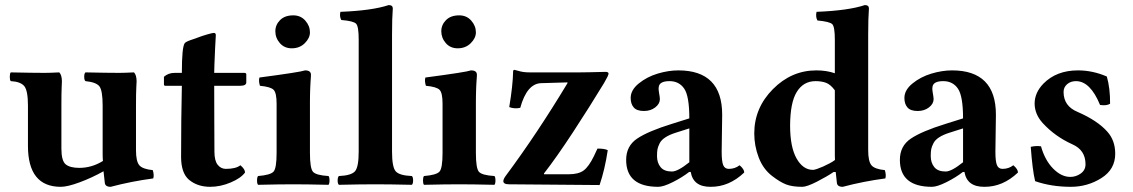

<svg xmlns="http://www.w3.org/2000/svg" viewBox="-20 -718 4415 748"><path d="M509.8 -132.8Q509.8 -89.8 522.5 -74.5Q535.2 -59.1 575.2 -55.2Q581.1 -36.1 577.1 -22.9Q492.2 -11.7 411.1 9.8Q389.2 9.8 388.2 -6.8Q385.7 -25.9 383.3 -50.8Q337.9 -25.4 290.5 -7.8Q243.2 9.8 216.8 9.8Q88.9 9.8 88.9 -149.9V-306.2Q88.9 -365.2 74.5 -382.6Q60.1 -399.9 22 -401.9Q18.1 -405.8 18.1 -418.9Q18.1 -432.1 22 -436Q107.9 -434.1 153.8 -434.1Q174.8 -434.1 210.9 -436Q220.7 -426.3 221.2 -401.9Q221.2 -397.9 220.2 -377Q219.2 -356 219.2 -306.2V-139.2Q219.2 -91.3 236.1 -77.6Q252.9 -64 289.1 -64Q337.4 -64 380.9 -90.8Q380.4 -98.6 380.1 -106.2Q379.9 -113.8 379.9 -120.6V-306.2Q379.9 -366.2 366.9 -382.1Q354 -397.9 313 -401.9Q308.1 -405.8 308.1 -418.9Q308.1 -432.1 313 -436Q398.9 -434.1 444.8 -434.1Q463.9 -434.1 502 -436Q511.7 -426.3 512.2 -401.9Q512.2 -397.9 511 -377Q509.8 -356 509.8 -306.2Z M660.6 -434.1H688.5Q688.5 -535.2 699.7 -549.8Q702.6 -553.7 711.7 -557.6Q720.7 -561.5 733.9 -565.7Q747.1 -569.8 752.4 -572.3Q764.2 -577.1 785.9 -583.5Q807.6 -589.8 813 -589.8Q820.8 -589.8 820.8 -581.1Q817.9 -534.2 815.4 -467.8L814.5 -434.1H931.6Q939.5 -434.1 939.5 -428.2V-397Q939.5 -383.8 915.5 -383.8H814.5Q814.5 -327.6 814.9 -236.8Q815.4 -146 815.4 -127Q815.4 -91.8 828.1 -75.9Q840.8 -60.1 859.9 -60.1Q898.9 -60.1 916.5 -74.2Q934.6 -59.1 934.6 -45.9Q918.5 -23.9 878.7 -7.1Q838.9 9.8 798.8 9.8Q749 9.8 715.8 -18.1Q686 -43.9 685.5 -105Q685.5 -252.9 688.5 -383.8H623.5Q618.7 -383.8 618.7 -390.1V-418.9Q635.7 -434.1 660.6 -434.1Z M1187.5 -122.1Q1187.5 -62 1199.5 -48.6Q1211.4 -35.2 1259.8 -32.2Q1263.7 -28.3 1263.7 -15.1Q1263.7 -2 1259.8 2Q1173.8 0 1122.6 0Q1069.3 0 985.4 2Q981.4 -2 981.4 -14.9Q981.4 -27.8 985.4 -32.2Q1033.2 -36.1 1045.4 -49.1Q1057.6 -62 1057.6 -122.1V-314Q1057.6 -356 1046.1 -367.9Q1034.7 -379.9 992.7 -383.8Q986.8 -402.8 990.7 -416Q1149.9 -437 1168.5 -443.8Q1191.4 -443.8 1191.4 -426.8Q1191.4 -425.8 1191.4 -423.6Q1191.4 -421.4 1190.9 -414.8Q1190.4 -408.2 1189.9 -401.1Q1189.5 -394 1189 -383.8Q1188.5 -373.5 1188.2 -364Q1188 -354.5 1187.7 -343Q1187.5 -331.5 1187.5 -321.3ZM1052.7 -596.2Q1052.7 -621.1 1071 -639.6Q1089.4 -658.2 1122.6 -658.2Q1151.4 -658.2 1169.4 -637.7Q1187.5 -617.2 1187.5 -591.8Q1187.5 -569.8 1167.5 -549.8Q1147.5 -529.8 1116.7 -529.8Q1087.9 -529.8 1070.3 -550Q1052.7 -570.3 1052.7 -596.2Z M1377.4 -127V-564.9Q1377.4 -614.7 1367.4 -625.5Q1357.4 -636.2 1309.6 -640.1Q1301.8 -654.3 1306.2 -671.9Q1430.2 -676.8 1494.1 -698.2Q1510.3 -698.2 1510.3 -685.1Q1507.3 -647.9 1507.3 -583V-127Q1507.3 -66.9 1521.7 -50.5Q1536.1 -34.2 1584.5 -32.2Q1589.4 -28.3 1589.4 -15.1Q1589.4 -2 1584.5 2Q1498.5 0 1442.4 0Q1384.3 0 1300.3 2Q1295.4 -2 1295.4 -14.9Q1295.4 -27.8 1300.3 -32.2Q1348.1 -34.2 1362.8 -50.5Q1377.4 -66.9 1377.4 -127Z M1834 -122.1Q1834 -62 1845.9 -48.6Q1857.9 -35.2 1906.2 -32.2Q1910.2 -28.3 1910.2 -15.1Q1910.2 -2 1906.2 2Q1820.3 0 1769 0Q1715.8 0 1631.8 2Q1627.9 -2 1627.9 -14.9Q1627.9 -27.8 1631.8 -32.2Q1679.7 -36.1 1691.9 -49.1Q1704.1 -62 1704.1 -122.1V-314Q1704.1 -356 1692.6 -367.9Q1681.2 -379.9 1639.2 -383.8Q1633.3 -402.8 1637.2 -416Q1796.4 -437 1814.9 -443.8Q1837.9 -443.8 1837.9 -426.8Q1837.9 -425.8 1837.9 -423.6Q1837.9 -421.4 1837.4 -414.8Q1836.9 -408.2 1836.4 -401.1Q1835.9 -394 1835.4 -383.8Q1835 -373.5 1834.7 -364Q1834.5 -354.5 1834.2 -343Q1834 -331.5 1834 -321.3ZM1699.2 -596.2Q1699.2 -621.1 1717.5 -639.6Q1735.8 -658.2 1769 -658.2Q1797.9 -658.2 1815.9 -637.7Q1834 -617.2 1834 -591.8Q1834 -569.8 1814 -549.8Q1793.9 -529.8 1763.2 -529.8Q1734.4 -529.8 1716.8 -550Q1699.2 -570.3 1699.2 -596.2Z M1984.9 -445.8Q1989.7 -444.8 1999.3 -441.9Q2008.8 -439 2019.3 -437.5Q2029.8 -436 2043.9 -436H2236.8Q2250 -436 2273.9 -436.5Q2297.9 -437 2317.9 -437.5Q2337.9 -438 2338.9 -438Q2351.1 -438 2350.8 -430.9Q2350.6 -423.8 2333 -394Q2276.4 -300.8 2212.6 -203.4Q2148.9 -106 2099.1 -42L2099.6 -39.1H2195.8Q2233.9 -39.1 2253.9 -54Q2273.9 -68.8 2293.9 -109.9L2307.6 -139.2Q2336.4 -139.2 2347.7 -132.8Q2336.4 -57.6 2315.9 2.9L1963.9 0Q1940.9 0 1940.9 -12.2Q1940.9 -20 1949.7 -32.2Q2072.8 -197.8 2191.4 -395L2189.9 -397L2087.9 -394Q2032.7 -392.1 2006.8 -297.9Q1983.9 -293 1963.9 -300.8Q1978 -384.8 1979 -439.9Q1979 -445.8 1984.9 -445.8Z M2670.9 -48.3 2664.6 -47.9Q2637.7 -26.9 2601.1 -8.5Q2564.5 9.8 2544.4 9.8Q2419.4 9.8 2419.4 -95.2Q2419.4 -149.4 2462.4 -178.2Q2505.4 -207 2598.6 -235.8L2665.5 -256.8Q2665.5 -343.8 2645.5 -372.8Q2625.5 -401.9 2588.4 -401.9Q2549.3 -401.9 2546.4 -379.4Q2545.4 -373.5 2546.1 -366.5Q2546.9 -359.4 2547.9 -354Q2548.8 -348.6 2549.8 -342.5Q2550.8 -336.4 2550.8 -332Q2550.8 -313.5 2532.7 -299.6Q2514.6 -285.6 2488.8 -285.6Q2460.9 -285.6 2449 -299.3Q2437 -313 2437 -336.4Q2437 -367.2 2468.5 -392.8Q2500 -418.5 2542 -431.2Q2584 -443.8 2622.6 -443.8Q2793.5 -443.8 2793.5 -271L2791.5 -127Q2791.5 -88.9 2797.6 -74.5Q2803.7 -60.1 2819.3 -60.1Q2843.3 -60.1 2861.3 -74.2Q2879.4 -59.1 2879.4 -45.9Q2820.3 10.3 2748.5 9.8Q2680.7 10.3 2670.9 -48.3ZM2665.5 -217.8 2613.3 -201.2Q2588.4 -193.4 2572.5 -183.1Q2556.6 -172.9 2550 -159.9Q2543.5 -147 2541.5 -137Q2539.6 -127 2539.6 -109.9Q2539.6 -84 2553.5 -66.9Q2567.4 -49.8 2597.7 -49.8Q2620.6 -49.8 2665.5 -85.9Z M3232.9 -94.7Q3232.9 -99.1 3232.7 -103.3Q3232.4 -107.4 3232.4 -111.6Q3232.4 -115.7 3232.4 -120.1V-366.2Q3215.8 -388.7 3198.5 -395.3Q3181.2 -401.9 3157.2 -401.9Q3109.4 -401.9 3083.5 -358.9Q3058.6 -317.9 3058.1 -229Q3058.1 -145 3083.3 -100.6Q3108.4 -56.2 3147.5 -56.2Q3151.9 -56.2 3162.8 -59.8Q3173.8 -63.5 3186.5 -69.1Q3199.2 -74.7 3212.4 -81.8Q3225.6 -88.9 3232.9 -94.7ZM3235.8 -47.9H3227.5Q3202.6 -30.8 3163.1 -10.5Q3123.5 9.8 3105.5 9.8Q3066.4 9.8 3042.5 0.5Q3018.6 -8.8 2988.3 -32.2Q2953.1 -59.1 2935.8 -104.5Q2918.5 -149.9 2918.5 -198.2Q2918.5 -297.4 2991 -370.6Q3063.5 -443.8 3160.2 -443.8Q3200.2 -443.8 3232.4 -432.6V-563Q3232.4 -613.8 3222.4 -623.8Q3212.4 -633.8 3164.6 -638.2Q3156.7 -652.3 3161.1 -671.9Q3285.2 -676.8 3349.1 -698.2Q3365.2 -698.2 3365.2 -685.1Q3362.3 -647.9 3362.3 -583V-132.8Q3362.3 -89.8 3374.8 -74.5Q3387.2 -59.1 3427.2 -55.2Q3433.1 -36.1 3429.2 -22.9Q3344.2 -11.7 3263.2 9.8Q3241.2 9.8 3240.2 -6.8Q3237.8 -24.4 3235.8 -47.9Z M3737.3 -48.3 3731 -47.9Q3704.1 -26.9 3667.5 -8.5Q3630.9 9.8 3610.8 9.8Q3485.8 9.8 3485.8 -95.2Q3485.8 -149.4 3528.8 -178.2Q3571.8 -207 3665 -235.8L3731.9 -256.8Q3731.9 -343.8 3711.9 -372.8Q3691.9 -401.9 3654.8 -401.9Q3615.7 -401.9 3612.8 -379.4Q3611.8 -373.5 3612.5 -366.5Q3613.3 -359.4 3614.3 -354Q3615.2 -348.6 3616.2 -342.5Q3617.2 -336.4 3617.2 -332Q3617.2 -313.5 3599.1 -299.6Q3581.1 -285.6 3555.2 -285.6Q3527.3 -285.6 3515.4 -299.3Q3503.4 -313 3503.4 -336.4Q3503.4 -367.2 3534.9 -392.8Q3566.4 -418.5 3608.4 -431.2Q3650.4 -443.8 3689 -443.8Q3859.9 -443.8 3859.9 -271L3857.9 -127Q3857.9 -88.9 3864 -74.5Q3870.1 -60.1 3885.7 -60.1Q3909.7 -60.1 3927.7 -74.2Q3945.8 -59.1 3945.8 -45.9Q3886.7 10.3 3814.9 9.8Q3747.1 10.3 3737.3 -48.3ZM3731.9 -217.8 3679.7 -201.2Q3654.8 -193.4 3638.9 -183.1Q3623 -172.9 3616.5 -159.9Q3609.9 -147 3607.9 -137Q3606 -127 3606 -109.9Q3606 -84 3619.9 -66.9Q3633.8 -49.8 3664.1 -49.8Q3687 -49.8 3731.9 -85.9Z M3995.6 -146Q4017.6 -150.9 4035.6 -147.9Q4050.8 -93.8 4082.8 -61.3Q4114.7 -28.8 4149.9 -28.8Q4171.9 -28.8 4190.4 -42Q4209 -55.2 4209 -78.1Q4209 -133.3 4157.7 -155.8Q4089.8 -186.5 4042 -238.8Q4011.2 -272.9 4010.7 -314Q4010.7 -356.9 4044.9 -392.1Q4095.7 -443.8 4179.7 -443.8Q4236.8 -443.8 4292 -419.9Q4305.2 -374 4304.7 -314Q4291.5 -305.2 4265.6 -309.1Q4227.5 -401.9 4171.9 -401.9Q4150.9 -401.9 4137.2 -389.9Q4123.5 -377.9 4123.5 -359.9Q4123.5 -304.7 4177.7 -282.2Q4255.4 -248.5 4293.9 -205.1Q4324.7 -170.9 4324.7 -119.1Q4324.7 -58.1 4270.8 -24.2Q4216.8 9.8 4151.9 9.8Q4075.7 9.8 4012.7 -12.2Q4002.4 -54.2 3995.6 -146Z"/></svg>

Font: Linux Libertine
Style: Bold
Weight: 700
Designer: Philipp H. Poll
Foundry: Philipp H. Poll
Version: Version 5.0.3